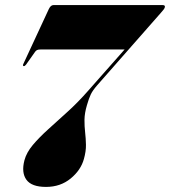

<svg xmlns="http://www.w3.org/2000/svg" viewBox="-20 -720 668 755"><path d="M310 -95Q298 -51 257.8 -18Q217.5 15 161 15Q104.5 15 84 -13Q63.5 -41 76 -89.5Q84 -120 109 -149.8Q134 -179.5 169.8 -211.8Q205.5 -244 246.2 -281Q287 -318 326.5 -363L470 -525.5H141Q130 -525.5 125.8 -523.2Q121.5 -521 118.5 -517L82.5 -466Q77.5 -459.5 73.5 -460Q68 -461 72 -469L172 -684.5Q179.5 -700 190 -700H619.5Q628.5 -700 628.5 -694Q628.5 -689 624 -683.2Q619.5 -677.5 612.5 -669.5L362 -384.5Q344.5 -364.5 337 -348.8Q329.5 -333 322 -307Q312.5 -275 312.2 -249Q312 -223 314.8 -199.2Q317.5 -175.5 318 -150.5Q318.5 -125.5 310 -95Z"/></svg>

Font: Fraunces 144pt S000 Black
Style: Italic
Weight: 900
Italic angle: -16°
Version: Version 1.000; ttfautohint (v1.8.3)